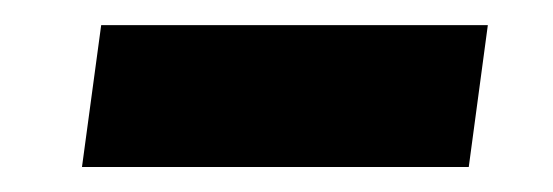

<svg xmlns="http://www.w3.org/2000/svg" viewBox="-20 -389 438 152"><path d="M44.9 -256.8 60.1 -369.1H366.2L351.1 -256.8Z"/></svg>

Font: FiraGO SemiBold
Style: Italic
Weight: 600
Italic angle: -8°
Designer: bBox Type GmbH
Foundry: bBox Type GmbH
Version: Version 1.001;PS 001.001;hotconv 1.0.88;makeotf.lib2.5.64775